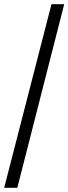

<svg xmlns="http://www.w3.org/2000/svg" viewBox="-20 -780 328 921"><path d="M0 121 227 -760H288L63 121Z"/></svg>

Font: Noto Serif Armenian Medium
Style: Regular
Weight: 500
Version: Version 2.007